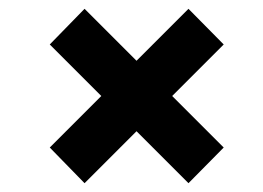

<svg xmlns="http://www.w3.org/2000/svg" viewBox="-20 -545 598 436"><path d="M488 -444 371 -327 488 -210 408 -129 290 -247 172 -129 93 -210 210 -327 93 -444 172 -525 290 -407 408 -525Z"/></svg>

Font: Gontserrat
Style: Bold Italic
Weight: 700
Italic angle: -11.3°
Designer: Julieta Ulanovsky
Foundry: Julieta Ulanovsky
Version: Version 6.001